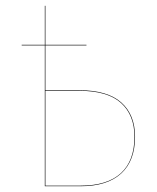

<svg xmlns="http://www.w3.org/2000/svg" viewBox="-20 -644 542 664"><path d="M447 -171Q447 -88 399 -44Q351 0 259 0H135V-487H55V-489H135V-624H137V-489H279V-487H137V-332H254Q352 -332 399.5 -289.5Q447 -247 447 -171ZM445 -171Q445 -246 398.5 -288Q352 -330 254 -330H137V-2H259Q351 -2 398 -45Q445 -88 445 -171Z"/></svg>

Font: FiraGO Two
Style: Regular
Weight: 100
Designer: bBox Type
Foundry: bBox Type GmbH
Version: Version 1.001